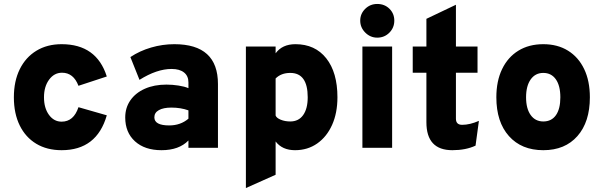

<svg xmlns="http://www.w3.org/2000/svg" viewBox="-20 -746 3047 969"><path d="M291 12Q217 12 163 -20.5Q109 -53 79.5 -113Q50 -173 50 -255Q50 -336.5 79.8 -396.8Q109.5 -457 163.8 -490Q218 -523 291 -523Q467.5 -523 519 -360L376 -313Q351 -379 293 -379Q253.5 -379 227.8 -344Q202 -309 202 -255Q202 -201 227 -166.5Q252 -132 291 -132Q352 -132 376 -205L519 -164Q468.5 12 291 12Z M795 12Q710.5 12 661.2 -32.8Q612 -77.5 612 -153Q612 -202.5 638.2 -240Q664.5 -277.5 711.2 -298.2Q758 -319 820 -319Q851 -319 881.2 -314.2Q911.5 -309.5 931 -301V-330Q931 -362.5 908.8 -380.2Q886.5 -398 846 -398Q771.5 -398 684 -343L638 -458Q685.5 -489.5 742.8 -506.2Q800 -523 860 -523Q1080 -523 1080 -322V0H931V-37Q883.5 12 795 12ZM834 -113Q891 -113 931 -147V-189Q892 -203 845 -203Q804.5 -203 781.8 -190.2Q759 -177.5 759 -154Q759 -113 834 -113Z M1221 203V-511H1371V-477Q1404.5 -523 1471 -523Q1570 -523 1626.5 -451.8Q1683 -380.5 1683 -255Q1683 -175.5 1656 -115.5Q1629 -55.5 1580.8 -21.8Q1532.5 12 1469 12Q1404.5 12 1371 -32V136ZM1445 -133Q1487 -133 1510 -165.2Q1533 -197.5 1533 -255Q1533 -378 1445 -378Q1399 -378 1371 -350V-163Q1375.5 -150.5 1396.8 -141.8Q1418 -133 1445 -133Z M1884 -556Q1849 -556 1823.5 -581.5Q1798 -607 1798 -642Q1798 -676.5 1823 -701.2Q1848 -726 1884 -726Q1921 -726 1945.5 -701.8Q1970 -677.5 1970 -642Q1970 -606 1945 -581Q1920 -556 1884 -556ZM1809 0V-511H1959V0Z M2263 12Q2132 12 2132 -129V-379H2063V-511H2132V-651L2281 -722V-511H2390V-379H2281V-147Q2281 -116 2312.5 -116Q2351 -116 2397 -136L2380 -11Q2331 12 2263 12Z M2722 12Q2612 12 2548.5 -59.2Q2485 -130.5 2485 -255Q2485 -337 2514 -397.2Q2543 -457.5 2596.2 -490.2Q2649.5 -523 2722 -523Q2794 -523 2846.8 -490.2Q2899.5 -457.5 2928.2 -397.5Q2957 -337.5 2957 -255Q2957 -130.5 2894.2 -59.2Q2831.5 12 2722 12ZM2722 -133Q2763.5 -133 2785.8 -164.8Q2808 -196.5 2808 -255Q2808 -313.5 2785.2 -345.8Q2762.5 -378 2722 -378Q2681.5 -378 2658.2 -345Q2635 -312 2635 -255Q2635 -198 2658.2 -165.5Q2681.5 -133 2722 -133Z"/></svg>

Font: Overpass Black
Style: Regular
Weight: 900
Designer: Delve Withrington, Dave Bailey, Thomas Jockin
Foundry: Delve Fonts LLC
Version: Version 4.000; ttfautohint (v1.8.3)